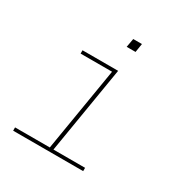

<svg xmlns="http://www.w3.org/2000/svg" viewBox="-161 -826 922 957"><g transform="rotate(30 300.0 -347.5)"><path d="M44 0V-19H244L324 -501H143V-520H348L265 -19H447V0ZM325 -645 334 -695H384L376 -645Z"/></g></svg>

Font: Iosevka SS04 Thin Extended
Style: Italic
Weight: 100
Width: 7
Italic angle: -9°
Monospace: yes
Designer: Belleve Invis
Foundry: Belleve Invis
Version: Version 19.0.0; ttfautohint (v1.8.4)